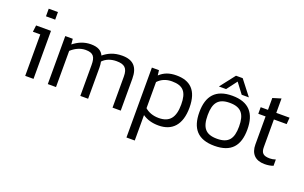

<svg xmlns="http://www.w3.org/2000/svg" viewBox="-98 -1117 2819 1781"><g transform="rotate(20 1311.5 -227.0)"><path d="M226 -585V-660H135V-585ZM225 -474H78L70 -409H143V0H225Z M1086 0V-315C1086 -430 1034 -484 926 -484C844 -484 788 -456 743 -419C724 -460 688 -484 617 -484C552 -484 495 -460 445 -420L440 -474H366V0H447V-357C484 -392 535 -418 588 -418C666 -418 687 -385 687 -305V0H764V-307C764 -327 762 -348 758 -365C791 -401 841 -418 893 -418C971 -418 1005 -391 1005 -307V0Z M1676 -244C1676 -416 1595 -484 1462 -484C1391 -484 1341 -465 1297 -424L1291 -474H1221V216H1303V-35C1348 -4 1400 10 1461 10C1595 10 1676 -73 1676 -244ZM1439 -56C1382 -56 1336 -74 1303 -103V-361C1339 -400 1386 -418 1441 -418C1552 -418 1594 -368 1594 -244C1594 -115 1545 -56 1439 -56Z M2161 -522 2046 -670H1980L1865 -522H1936L2013 -624L2090 -522ZM2013 -484C1849 -484 1776 -396 1776 -237C1776 -77 1847 10 2013 10C2179 10 2250 -77 2250 -237C2250 -396 2177 -484 2013 -484ZM2013 -60C1900 -60 1858 -114 1858 -237C1858 -359 1901 -414 2013 -414C2125 -414 2168 -359 2168 -237C2168 -114 2126 -60 2013 -60Z M2295 -474V-409H2367V-132C2367 -43 2415 10 2508 10C2541 10 2569 5 2593 -4V-66C2571 -59 2554 -56 2536 -56C2472 -56 2449 -78 2449 -136V-409H2575L2580 -474H2449V-616L2367 -591V-474Z"/></g></svg>

Font: Kanit Light
Style: Regular
Weight: 300
Designer: Katatrad Team
Foundry: CadsonDemak
Version: Version 1.000;PS 001.000;hotconv 1.0.88;makeotf.lib2.5.64775